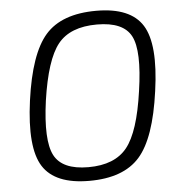

<svg xmlns="http://www.w3.org/2000/svg" viewBox="-52 -751 767 812"><g transform="rotate(-5 332.0 -345.0)"><path d="M386 -702Q531 -702 582 -620.5Q633 -539 605 -342Q578 -144 509 -66Q440 12 295 12Q150 12 98.5 -69Q47 -150 74 -348Q101 -545 170 -623.5Q239 -702 386 -702ZM384 -644Q270 -644 218 -579Q166 -514 141 -342Q118 -175 151.5 -110.5Q185 -46 296 -46Q408 -46 460.5 -111.5Q513 -177 537 -348Q562 -517 529 -580.5Q496 -644 384 -644Z"/></g></svg>

Font: Exo 2.0 Light
Style: Italic
Weight: 300
Italic angle: -8°
Designer: Natanael Gama
Version: Version 1.001;PS 001.001;hotconv 1.0.70;makeotf.lib2.5.58329